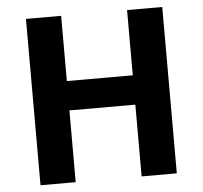

<svg xmlns="http://www.w3.org/2000/svg" viewBox="-51 -768 868 821"><g transform="rotate(-5 382.5 -357.0)"><path d="M675 0H524V-308H241V0H90V-714H241V-434H524V-714H675Z"/></g></svg>

Font: Noto Sans Sinhala
Style: Regular
Weight: 400
Designer: Jelle Bosma - Monotype Design Team
Foundry: Monotype Imaging Inc.
Version: Version 2.006